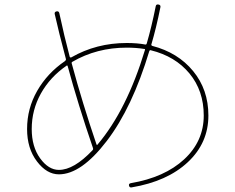

<svg xmlns="http://www.w3.org/2000/svg" viewBox="-20 -810 1040 848"><path d="M273.4 -519.5Q201.2 -469.7 160.6 -397Q120.1 -324.2 120.1 -240.2Q120.1 -162.1 157.2 -110.8Q194.3 -59.6 240.2 -59.6Q306.6 -59.6 388.7 -146.5Q392.6 -150.4 390.6 -156.2Q324.2 -350.6 279.3 -516.6Q277.3 -523.4 273.4 -519.5ZM540 -599.6Q407.2 -599.6 299.8 -537.1Q294.9 -534.2 296.9 -529.3Q343.8 -355.5 406.2 -171.9Q407.2 -169.9 408.7 -169.9Q410.2 -169.9 411.1 -171.9Q540 -324.2 620.1 -588.9Q622.1 -593.8 617.2 -593.8Q581.1 -599.6 540 -599.6ZM240.2 -40Q186.5 -40 143.1 -97.2Q99.6 -154.3 99.6 -240.2Q99.6 -331.1 144.5 -409.2Q189.5 -487.3 266.6 -540Q271.5 -543.9 271.5 -547.9Q238.3 -672.9 221.7 -748Q219.7 -757.8 230 -759.8Q240.2 -761.7 242.2 -751Q263.7 -650.4 288.1 -558.6Q289.1 -556.6 291.5 -556.2Q293.9 -555.7 294.9 -556.6Q405.3 -620.1 540 -620.1Q585.9 -620.1 622.1 -613.3Q626 -612.3 627.9 -617.2Q649.4 -690.4 668 -783.2Q669.9 -792 680.2 -790Q690.4 -788.1 688.5 -778.3Q669.9 -685.5 648.4 -613.3Q647.5 -609.4 652.3 -607.4Q765.6 -578.1 833 -496.1Q900.4 -414.1 900.4 -299.8Q900.4 -178.7 809.6 -93.8Q718.8 -8.8 561.5 17.6Q551.8 19.5 549.8 9.8Q547.9 1 557.6 -1Q707 -26.4 793.5 -106.4Q879.9 -186.5 879.9 -299.8Q879.9 -409.2 816.9 -485.4Q753.9 -561.5 646.5 -587.9Q642.6 -589.8 639.6 -585Q564.5 -335 451.7 -187.5Q338.9 -40 240.2 -40Z"/></svg>

Font: Rounded-X Mgen+ 2m thin
Style: Regular
Weight: 100
Designer: [Source Han Sans]
Ryoko NISHIZUKA  (kana & ideographs); Paul D. Hunt (Latin, Greek & Cyrillic); Wenlong ZHANG  (bopomofo
Version: Version 1.059.20150602